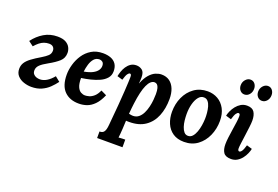

<svg xmlns="http://www.w3.org/2000/svg" viewBox="-127 -1148 2601 1799"><g transform="rotate(20 1173.5 -248.0)"><path d="M196 16Q159 16 121 3.5Q83 -9 58 -36Q33 -63 33 -105Q33 -139 49.5 -166Q66 -193 102 -220Q138 -247 194 -280Q229 -301 250 -320.5Q271 -340 272 -369Q273 -392 259 -407Q245 -422 217 -422Q191 -422 167.5 -413.5Q144 -405 123 -388Q102 -371 80 -346L32 -382Q76 -441 135.5 -476.5Q195 -512 269 -512Q321 -512 351 -495.5Q381 -479 394.5 -453Q408 -427 408 -399Q408 -347 371.5 -314Q335 -281 270 -245Q221 -218 197.5 -195.5Q174 -173 172 -146Q170 -120 182 -105Q194 -90 212 -84Q230 -78 247 -78Q315 -78 380 -157L428 -118Q403 -84 371.5 -53.5Q340 -23 297 -3.5Q254 16 196 16Z M723 -511Q767 -511 801 -498Q835 -485 854 -457Q873 -429 873 -385Q873 -344 848.5 -315.5Q824 -287 784.5 -269Q745 -251 698 -239.5Q651 -228 607 -222Q607 -165 620.5 -134.5Q634 -104 655 -92.5Q676 -81 697 -81Q714 -81 737.5 -87.5Q761 -94 785 -115Q809 -136 827 -177L883 -150Q855 -85 820 -50Q785 -15 747 -2Q709 11 670 11Q578 12 524 -42Q470 -96 470 -207Q470 -255 485 -308Q500 -361 530.5 -407Q561 -453 609 -482Q657 -511 723 -511ZM712 -445Q678 -445 657 -421Q636 -397 625 -360.5Q614 -324 610 -287Q664 -297 696 -314Q728 -331 742.5 -353Q757 -375 756 -399Q755 -424 741 -434.5Q727 -445 712 -445Z M941 255V190Q966 190 978.5 178.5Q991 167 996.5 146.5Q1002 126 1004 100Q1015 -17 1022 -102.5Q1029 -188 1032.5 -246Q1036 -304 1037.5 -338.5Q1039 -373 1039 -389Q1039 -407 1034.5 -412.5Q1030 -418 1024 -418Q1013 -418 1001 -401Q989 -384 976 -339L922 -355Q926 -376 935 -403Q944 -430 960 -454.5Q976 -479 999.5 -495Q1023 -511 1056 -511Q1088 -511 1113 -492Q1138 -473 1138 -420Q1138 -401 1137 -389Q1136 -377 1134 -360H1135Q1159 -420 1188.5 -453Q1218 -486 1249 -498.5Q1280 -511 1306 -511Q1354 -511 1387 -487Q1420 -463 1437 -420Q1454 -377 1454 -320Q1454 -225 1423.5 -150Q1393 -75 1330.5 -32Q1268 11 1172 11Q1167 11 1157.5 11Q1148 11 1140 10Q1138 58 1136 90.5Q1134 123 1132 144.5Q1130 166 1128 182Q1144 180 1164 179.5Q1184 179 1194 179V255ZM1184 -55Q1218 -55 1241.5 -74.5Q1265 -94 1280 -125Q1295 -156 1303.5 -192Q1312 -228 1315 -261.5Q1318 -295 1318 -319Q1318 -356 1312 -378Q1306 -400 1295 -410Q1284 -420 1269 -420Q1249 -420 1231.5 -404Q1214 -388 1199.5 -356Q1185 -324 1174 -277Q1163 -230 1155 -168Q1152 -143 1149 -116.5Q1146 -90 1144 -61Q1155 -58 1166.5 -56.5Q1178 -55 1184 -55Z M1767 -511Q1823 -511 1868.5 -485Q1914 -459 1941 -409Q1968 -359 1968 -288Q1968 -209 1937.5 -140.5Q1907 -72 1851 -30.5Q1795 11 1717 11Q1650 11 1605 -19.5Q1560 -50 1538 -102Q1516 -154 1516 -216Q1516 -296 1546.5 -363Q1577 -430 1633.5 -470.5Q1690 -511 1767 -511ZM1752 -445Q1722 -446 1699.5 -418.5Q1677 -391 1664.5 -345Q1652 -299 1652 -244Q1652 -214 1655.5 -181Q1659 -148 1668.5 -119.5Q1678 -91 1693.5 -73Q1709 -55 1733 -55Q1759 -55 1777 -75Q1795 -95 1806.5 -126.5Q1818 -158 1823.5 -193Q1829 -228 1830 -259Q1831 -286 1828 -318Q1825 -350 1817 -379Q1809 -408 1793 -426.5Q1777 -445 1752 -445Z M2159 -511Q2211 -511 2231.5 -479.5Q2252 -448 2252 -395Q2252 -371 2247 -330Q2242 -289 2236 -244Q2230 -199 2225 -162Q2220 -125 2220 -108Q2220 -92 2225 -87Q2230 -82 2235 -82Q2247 -82 2259 -99Q2271 -116 2284 -161L2338 -145Q2334 -124 2322.5 -97Q2311 -70 2292 -45.5Q2273 -21 2246.5 -5Q2220 11 2186 11Q2131 11 2110.5 -19Q2090 -49 2090 -102Q2090 -131 2095 -171Q2100 -211 2106.5 -253Q2113 -295 2118 -331.5Q2123 -368 2123 -392Q2123 -409 2118 -413.5Q2113 -418 2107 -418Q2096 -418 2084 -401Q2072 -384 2059 -339L2005 -355Q2009 -376 2021 -403Q2033 -430 2052.5 -454.5Q2072 -479 2098.5 -495Q2125 -511 2159 -511ZM2271 -600Q2245 -600 2227.5 -620Q2210 -640 2210 -670Q2210 -703 2231 -727Q2252 -751 2280 -751Q2307 -751 2323.5 -730.5Q2340 -710 2340 -681Q2340 -647 2320 -623.5Q2300 -600 2271 -600ZM2097 -600Q2071 -600 2053.5 -620Q2036 -640 2036 -670Q2036 -703 2057 -727Q2078 -751 2106 -751Q2133 -751 2149.5 -730.5Q2166 -710 2166 -681Q2166 -647 2146 -623.5Q2126 -600 2097 -600Z"/></g></svg>

Font: Lora Italic
Style: Italic
Weight: 400
Italic angle: -3°
Designer: Olga Karpushina, Alexei Vanyashin (Cyrillic)
Foundry: Cyreal
Version: Version 2.210; ttfautohint (v1.8.1.43-b0c9)